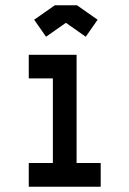

<svg xmlns="http://www.w3.org/2000/svg" viewBox="-20 -707 490 727"><path d="M271.5 -687 349.6 -632.3 304.7 -567.9 229.5 -620.6 154.3 -567.9 109.4 -632.3 187.5 -687ZM361.3 -89.8V0H88.9V-89.8H180.2V-410.2H88.9V-499.5H270V-89.8Z"/></svg>

Font: Anka/Coder Narrow
Style: Bold
Weight: 700
Width: 3
Monospace: yes
Version: Version 001.100